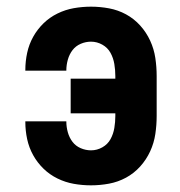

<svg xmlns="http://www.w3.org/2000/svg" viewBox="-20 -548 540 576"><path d="M253 8Q227 8 201.5 3.5Q176 -1 152.5 -12.5Q129 -24 110.5 -42Q92 -60 79.5 -82.5Q67 -105 61.5 -130.5Q56 -156 56 -182V-184H179V-183Q179 -167 183.5 -151Q188 -135 197.5 -122.5Q207 -110 222 -103.5Q237 -97 253 -97Q271 -97 287 -106Q303 -115 311.5 -130.5Q320 -146 323 -164Q326 -182 326 -200V-208H192V-312H326V-320Q326 -338 323 -356Q320 -374 311.5 -389.5Q303 -405 287 -414Q271 -423 253 -423Q237 -423 222 -416.5Q207 -410 197.5 -397.5Q188 -385 183.5 -369Q179 -353 179 -337V-336H56V-338Q56 -364 61.5 -389.5Q67 -415 79.5 -437.5Q92 -460 110.5 -478Q129 -496 152.5 -507.5Q176 -519 201.5 -523.5Q227 -528 253 -528Q280 -528 307 -523Q334 -518 358 -505Q382 -492 400.5 -471.5Q419 -451 430.5 -426Q442 -401 446 -374Q450 -347 450 -320V-200Q450 -173 446 -146Q442 -119 430.5 -94Q419 -69 400.5 -48.5Q382 -28 358 -15Q334 -2 307 3Q280 8 253 8Z"/></svg>

Font: Iosevka Curly Extrabold
Style: Regular
Weight: 800
Monospace: yes
Designer: Belleve Invis
Foundry: Belleve Invis
Version: Version 22.1.2; ttfautohint (v1.8.4)